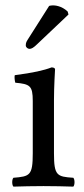

<svg xmlns="http://www.w3.org/2000/svg" viewBox="-20 -693 311 715"><path d="M163 -671 87.4 -552C79.3 -539.2 76 -535.2 76 -524C76 -517 83 -511 90 -511C97 -511 105 -515 120 -530L235 -639L232 -650C209 -672 183.4 -673 177 -673C172 -673 166 -672 163 -671ZM181 -122V-321.3C181 -371 185 -435 185 -435C185 -439 180 -442 172 -442C143.5 -431 104 -422 35 -413C33 -407 35 -391 37 -385C91.5 -379.9 102 -374 102 -317V-122C102 -39 91 -36 30 -31C24 -25 24 -4 30 2C63 1 102 0 142 0C182 0 220 1 253 2C259 -4 259 -25 253 -31C192 -35 181 -39 181 -122Z"/></svg>

Font: Libertinus Math
Style: Regular
Weight: 400
Designer: Philipp H. Poll
Foundry: Khaled Hosny
Version: Version 6.2